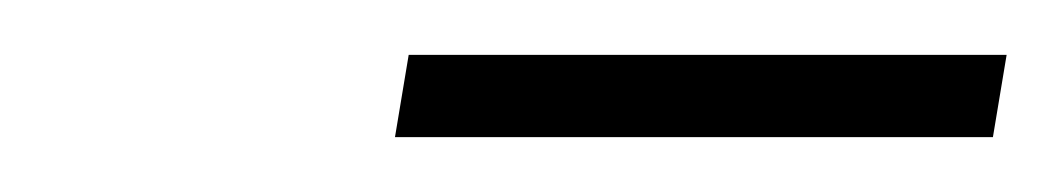

<svg xmlns="http://www.w3.org/2000/svg" viewBox="-20 -649 387 70"><path d="M129 -629H347L342 -599H124Z"/></svg>

Font: Bai Jamjuree ExtraLight
Style: Italic
Weight: 275
Italic angle: -10°
Version: Version 1.000; ttfautohint (v1.6)